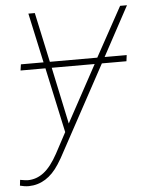

<svg xmlns="http://www.w3.org/2000/svg" viewBox="-81 -572 635 829"><g transform="rotate(-5 236.5 -158.0)"><path d="M147.5 -313.5H353L470.7 -527.8H500.5L384.8 -313.5H480.5L477.1 -287.1H370.6L157.7 105L141.6 131.3Q89.8 211.9 10.7 213.4Q-7.8 213.4 -27.8 208L-24.9 183.1Q0 187.5 7.8 187.5Q45.9 187.5 77.6 163.1Q109.4 138.7 139.2 84L187 -5.4L126 -287.1H18.1L22 -313.5H120.1L73.2 -528.8H101.1ZM339.4 -287.1H153.3L205.6 -41Z"/></g></svg>

Font: Roboto Thin
Style: Italic
Weight: 250
Italic angle: -12°
Designer: Google
Version: Version 2.134; 2016